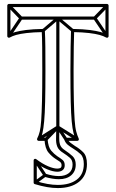

<svg xmlns="http://www.w3.org/2000/svg" viewBox="-20 -708 589 976"><path d="M462 -608V-624H274Q274 -624 274 -624Q274 -624 274 -624H87V-608H274Q274 -608 274 -608Q274 -608 274 -608ZM282 -616H266V-62Q266 -62 266 -62Q266 -62 266 -62Q266 -29 265 -5Q264 19 271 37Q278 55 301 69Q301 69 301 69Q301 69 301 69Q321 82 335 94Q349 106 349 129Q349 129 349 129Q349 129 349 129Q349 157 330 172Q311 187 279 187Q279 187 279 187Q279 187 279 187Q249 187 211 175L207 191Q248 203 279 203Q279 203 279 203Q279 203 279 203Q319 203 342 183Q365 163 365 129Q365 129 365 129Q365 129 365 129Q365 101 349 86Q333 71 309 55Q309 55 309 55Q309 55 309 55Q290 43 285 26.5Q280 10 281 -12Q282 -34 282 -62Q282 -62 282 -62Q282 -62 282 -62ZM369 7 377 -7 278 -69Q277 -70 274.5 -70Q272 -70 270 -69L172 -7L180 7L278 -55Q280 -57 274 -57Q268 -57 270 -55ZM530 -674 518 -686 456 -622Q455 -620 454.5 -617Q454 -614 455 -612L517 -520L531 -528L469 -620Q468 -623 467 -616Q466 -609 468 -610ZM18 -528 32 -520 94 -612Q96 -614 95.5 -617Q95 -620 93 -622L31 -686L19 -674L81 -610Q83 -609 82.5 -616Q82 -623 80 -620ZM195 -559 205 -547 279 -610Q281 -612 274 -612Q267 -612 269 -610L344 -547L354 -559L279 -622Q277 -624 274 -624Q271 -624 269 -622ZM166 103 152 111 202 187Q204 190 205.5 182.5Q207 175 204 177L154 214L164 226L214 189Q216 187 217 184Q218 181 216 179ZM208 -6 220 6 280 -56Q282 -59 274 -60Q266 -61 267 -58L308 4L322 -4L281 -66Q279 -70 275 -70Q271 -70 268 -68ZM176 8H214L206 1Q209 47 226.5 67.5Q244 88 263 100Q274 107 283.5 113.5Q293 120 293 132Q293 142 287.5 145.5Q282 149 271 149Q252 149 224 137Q196 125 164 101Q160 98 155.5 100Q151 102 151 107V220Q151 223 152.5 225Q154 227 157 228Q190 238 219 243Q248 248 274 248Q342 248 382 216Q422 184 422 126Q422 85 403 66Q384 47 361 34Q349 26 338.5 18Q328 10 323 -3L315 8H373Q378 8 380 4Q382 0 380 -4Q373 -19 367.5 -39.5Q362 -60 359.5 -97Q357 -134 355.5 -194.5Q354 -255 354 -349Q354 -419 355 -468.5Q356 -518 357 -553L349 -545Q401 -544 433.5 -540Q466 -536 486 -530.5Q506 -525 520 -517Q525 -515 528.5 -517.5Q532 -520 532 -524V-680Q532 -683 529.5 -685.5Q527 -688 524 -688H25Q22 -688 19.5 -685.5Q17 -683 17 -680V-524Q17 -520 21 -517.5Q25 -515 29 -517Q43 -525 62.5 -530.5Q82 -536 115 -540Q148 -544 200 -545L192 -553Q194 -518 194.5 -468.5Q195 -419 195 -349Q195 -255 193.5 -194.5Q192 -134 189.5 -97Q187 -60 182 -39.5Q177 -19 169 -4Q167 0 169.5 4Q172 8 176 8ZM176 -8 183 4Q191 -11 196 -32.5Q201 -54 204.5 -91.5Q208 -129 209.5 -191Q211 -253 211 -349Q211 -419 210.5 -468.5Q210 -518 208 -553Q208 -557 205.5 -559Q203 -561 200 -561Q146 -560 112 -555.5Q78 -551 57 -545Q36 -539 21 -531L33 -524V-680L25 -672H524L516 -680V-524L528 -531Q513 -539 492 -545Q471 -551 437 -555.5Q403 -560 349 -561Q346 -561 343.5 -559Q341 -557 341 -553Q340 -518 339 -468.5Q338 -419 338 -349Q338 -253 339.5 -191Q341 -129 344.5 -91.5Q348 -54 353.5 -32.5Q359 -11 366 4L373 -8H315Q311 -8 308.5 -4.5Q306 -1 307 3Q313 19 325.5 29Q338 39 353 48Q373 60 389.5 75.5Q406 91 406 126Q406 178 370.5 205Q335 232 274 232Q249 232 221 227Q193 222 161 212L167 220V107L154 113Q189 140 219.5 152.5Q250 165 271 165Q289 165 299 156.5Q309 148 309 132Q309 114 298 105Q287 96 271 86Q255 75 240 57.5Q225 40 222 -1Q222 -4 219.5 -6Q217 -8 214 -8Z"/></svg>

Font: Tilt Prism
Style: Regular
Weight: 400
Version: Version 1.000